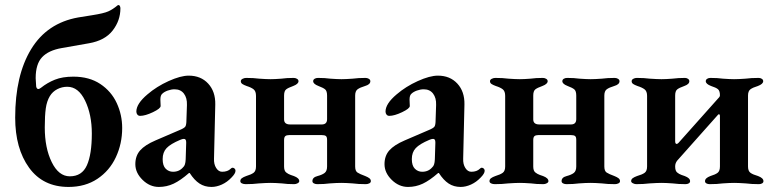

<svg xmlns="http://www.w3.org/2000/svg" viewBox="-20 -725 3061 759"><path d="M40 -260Q40 -427 103 -530.5Q166 -634 289 -656L345 -665Q390 -672 408 -680Q426 -688 445 -704Q446 -705 449 -705Q452 -705 454 -701Q456 -697 456 -692Q456 -644 425.5 -604.5Q395 -565 332 -554L224 -535Q172 -526 146.5 -499Q121 -472 121 -416Q121 -407 123 -383Q125 -373 132 -373Q135 -373 142 -378Q167 -398 197 -410Q227 -422 270 -422Q333 -422 376.5 -393Q420 -364 441.5 -317.5Q463 -271 463 -219Q463 -157 438 -103.5Q413 -50 365 -18Q317 14 251 14Q150 14 95 -62Q40 -138 40 -260ZM343 -197Q343 -272 316.5 -327Q290 -382 246 -382Q225 -382 206.5 -372.5Q188 -363 177 -345Q165 -325 161 -296.5Q157 -268 157 -221Q157 -140 184.5 -84Q212 -28 256 -28Q304 -28 323.5 -71.5Q343 -115 343 -197Z M515 -76Q515 -109 534 -130.5Q553 -152 595 -170L688 -210Q708 -218 712.5 -224.5Q717 -231 717 -251L719 -310Q720 -338 707 -355Q694 -372 670 -372Q657 -372 643 -367Q629 -362 621 -354Q614 -348 614 -331L615 -306Q615 -296 584.5 -281.5Q554 -267 534 -267Q527 -267 523 -272Q519 -277 519 -284Q519 -315 563 -352Q599 -383 646.5 -404.5Q694 -426 726 -426Q774 -426 803 -394.5Q832 -363 831 -312L826 -98Q825 -76 834.5 -61Q844 -46 858 -46Q880 -46 892 -58Q896 -62 899 -62Q904 -62 907.5 -58.5Q911 -55 911 -50Q911 -39 895 -23Q878 -5 857 4.5Q836 14 816 14Q789 14 768.5 0.5Q748 -13 730 -41H727Q694 -12 666.5 1Q639 14 608 14Q572 14 543.5 -14Q515 -42 515 -76ZM704 -64Q713 -71 714 -95L716 -159V-163Q716 -176 707 -176Q701 -176 692 -172Q654 -156 638.5 -139.5Q623 -123 623 -96Q623 -70 635 -58Q647 -46 664 -46Q689 -46 704 -64Z M930 -9Q930 -16 936 -20.5Q942 -25 953 -29Q973 -35 982.5 -42Q992 -49 992 -67V-346Q992 -364 983 -371.5Q974 -379 955 -385Q944 -389 938 -393Q932 -397 932 -404Q932 -410 939 -413.5Q946 -417 953 -417Q983 -417 1005 -414Q1033 -412 1050 -412Q1066 -412 1092 -414Q1113 -417 1141 -417Q1148 -417 1154 -413.5Q1160 -410 1160 -404Q1160 -393 1139 -385Q1119 -378 1111 -371.5Q1103 -365 1103 -347V-253Q1103 -233 1127 -233H1252Q1273 -233 1273 -254V-347Q1273 -365 1265.5 -371.5Q1258 -378 1239 -385Q1218 -393 1218 -404Q1218 -410 1223.5 -413.5Q1229 -417 1237 -417Q1265 -417 1286 -414Q1314 -412 1330 -412Q1346 -412 1374 -414Q1396 -417 1425 -417Q1432 -417 1438 -413.5Q1444 -410 1444 -404Q1444 -391 1423 -385Q1403 -379 1393.5 -372Q1384 -365 1384 -347V-67Q1384 -49 1393 -43Q1402 -37 1424 -29Q1434 -25 1440 -20.5Q1446 -16 1446 -9Q1446 -3 1439.5 0Q1433 3 1426 3Q1396 3 1374 0Q1346 -2 1329 -2Q1312 -2 1284 0Q1262 3 1234 3Q1227 3 1221 0Q1215 -3 1215 -9Q1215 -24 1235 -29Q1254 -34 1263.5 -41.5Q1273 -49 1273 -67V-172Q1273 -184 1268 -187.5Q1263 -191 1252 -191H1123Q1113 -191 1108 -187Q1103 -183 1103 -171V-67Q1103 -50 1111 -43.5Q1119 -37 1129 -33.5Q1139 -30 1142 -29Q1163 -21 1163 -9Q1163 -4 1156.5 -0.5Q1150 3 1143 3Q1115 3 1094 0Q1066 -2 1050 -2Q1034 -2 1004 0Q980 3 951 3Q943 3 936.5 0Q930 -3 930 -9Z M1500 -76Q1500 -109 1519 -130.5Q1538 -152 1580 -170L1673 -210Q1693 -218 1697.5 -224.5Q1702 -231 1702 -251L1704 -310Q1705 -338 1692 -355Q1679 -372 1655 -372Q1642 -372 1628 -367Q1614 -362 1606 -354Q1599 -348 1599 -331L1600 -306Q1600 -296 1569.5 -281.5Q1539 -267 1519 -267Q1512 -267 1508 -272Q1504 -277 1504 -284Q1504 -315 1548 -352Q1584 -383 1631.5 -404.5Q1679 -426 1711 -426Q1759 -426 1788 -394.5Q1817 -363 1816 -312L1811 -98Q1810 -76 1819.5 -61Q1829 -46 1843 -46Q1865 -46 1877 -58Q1881 -62 1884 -62Q1889 -62 1892.5 -58.5Q1896 -55 1896 -50Q1896 -39 1880 -23Q1863 -5 1842 4.5Q1821 14 1801 14Q1774 14 1753.5 0.5Q1733 -13 1715 -41H1712Q1679 -12 1651.5 1Q1624 14 1593 14Q1557 14 1528.5 -14Q1500 -42 1500 -76ZM1689 -64Q1698 -71 1699 -95L1701 -159V-163Q1701 -176 1692 -176Q1686 -176 1677 -172Q1639 -156 1623.5 -139.5Q1608 -123 1608 -96Q1608 -70 1620 -58Q1632 -46 1649 -46Q1674 -46 1689 -64Z M1915 -9Q1915 -16 1921 -20.5Q1927 -25 1938 -29Q1958 -35 1967.5 -42Q1977 -49 1977 -67V-346Q1977 -364 1968 -371.5Q1959 -379 1940 -385Q1929 -389 1923 -393Q1917 -397 1917 -404Q1917 -410 1924 -413.5Q1931 -417 1938 -417Q1968 -417 1990 -414Q2018 -412 2035 -412Q2051 -412 2077 -414Q2098 -417 2126 -417Q2133 -417 2139 -413.5Q2145 -410 2145 -404Q2145 -393 2124 -385Q2104 -378 2096 -371.5Q2088 -365 2088 -347V-253Q2088 -233 2112 -233H2237Q2258 -233 2258 -254V-347Q2258 -365 2250.5 -371.5Q2243 -378 2224 -385Q2203 -393 2203 -404Q2203 -410 2208.5 -413.5Q2214 -417 2222 -417Q2250 -417 2271 -414Q2299 -412 2315 -412Q2331 -412 2359 -414Q2381 -417 2410 -417Q2417 -417 2423 -413.5Q2429 -410 2429 -404Q2429 -391 2408 -385Q2388 -379 2378.5 -372Q2369 -365 2369 -347V-67Q2369 -49 2378 -43Q2387 -37 2409 -29Q2419 -25 2425 -20.5Q2431 -16 2431 -9Q2431 -3 2424.5 0Q2418 3 2411 3Q2381 3 2359 0Q2331 -2 2314 -2Q2297 -2 2269 0Q2247 3 2219 3Q2212 3 2206 0Q2200 -3 2200 -9Q2200 -24 2220 -29Q2239 -34 2248.5 -41.5Q2258 -49 2258 -67V-172Q2258 -184 2253 -187.5Q2248 -191 2237 -191H2108Q2098 -191 2093 -187Q2088 -183 2088 -171V-67Q2088 -50 2096 -43.5Q2104 -37 2114 -33.5Q2124 -30 2127 -29Q2148 -21 2148 -9Q2148 -4 2141.5 -0.5Q2135 3 2128 3Q2100 3 2079 0Q2051 -2 2035 -2Q2019 -2 1989 0Q1965 3 1936 3Q1928 3 1921.5 0Q1915 -3 1915 -9Z M2475 -9Q2475 -16 2481 -20.5Q2487 -25 2498 -29Q2519 -35 2528.5 -42Q2538 -49 2538 -67V-346Q2538 -364 2528.5 -371.5Q2519 -379 2500 -385Q2489 -389 2483 -393Q2477 -397 2477 -404Q2477 -410 2483.5 -413.5Q2490 -417 2497 -417Q2527 -417 2549 -414Q2579 -412 2595 -412Q2612 -412 2638 -414Q2661 -417 2688 -417Q2694 -417 2699.5 -413.5Q2705 -410 2705 -404Q2705 -392 2685 -385Q2665 -378 2657 -371.5Q2649 -365 2649 -347V-167Q2649 -156 2655 -156Q2658 -156 2662 -160L2818 -335Q2820 -337 2823 -340.5Q2826 -344 2826 -348Q2826 -366 2818 -372.5Q2810 -379 2791 -385Q2770 -393 2770 -404Q2770 -410 2775.5 -413.5Q2781 -417 2788 -417Q2817 -417 2838 -414Q2866 -412 2882 -412Q2899 -412 2927 -414Q2949 -417 2979 -417Q2986 -417 2991.5 -413.5Q2997 -410 2997 -404Q2997 -393 2976 -385Q2956 -379 2946.5 -372Q2937 -365 2937 -347V-67Q2937 -49 2946.5 -42Q2956 -35 2977 -29Q2998 -21 2998 -9Q2998 -3 2992.5 0Q2987 3 2980 3Q2951 3 2928 0Q2898 -2 2882 -2Q2865 -2 2837 0Q2815 3 2785 3Q2778 3 2772.5 0Q2767 -3 2767 -9Q2767 -21 2788 -29Q2808 -35 2817 -42Q2826 -49 2826 -67V-267Q2826 -272 2823.5 -273Q2821 -274 2819 -272L2657 -90Q2649 -80 2649 -67Q2649 -50 2656.5 -43.5Q2664 -37 2674 -33.5Q2684 -30 2687 -29Q2708 -21 2708 -9Q2708 -3 2702.5 0Q2697 3 2690 3Q2662 3 2639 0Q2611 -2 2595 -2Q2580 -2 2548 0Q2524 3 2495 3Q2489 3 2482 -0.5Q2475 -4 2475 -9Z"/></svg>

Font: EB Garamond SemiBold
Style: Regular
Weight: 600
Designer: Georg Duffner and Octavio Pardo
Foundry: Georg Duffner
Version: Version 1.000